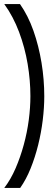

<svg xmlns="http://www.w3.org/2000/svg" viewBox="-20 -717 262 941"><path d="M79 204H1Q33 162 56.5 107.5Q80 53 96.5 -7.5Q113 -68 121 -129Q129 -190 129 -246Q129 -323 115.5 -403.5Q102 -484 73.5 -560Q45 -636 1 -697H78Q118 -640 144 -566Q170 -492 183.5 -409.5Q197 -327 197 -245Q197 -190 189.5 -128.5Q182 -67 167 -6.5Q152 54 130 108.5Q108 163 79 204Z"/></svg>

Font: Hanken Grotesk
Style: Regular
Weight: 400
Designer: Alfredo Marco Pradil
Foundry: Hanken Design Co.
Version: Version 3.013